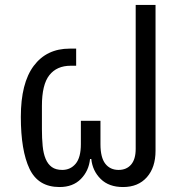

<svg xmlns="http://www.w3.org/2000/svg" viewBox="-20 -742 727 774"><path d="M220 12Q134 12 99 -61.5Q64 -135 64 -271Q64 -407 116 -476.5Q168 -546 261 -546H287V-477H265Q209 -477 179 -439Q149 -401 149 -315V-221Q149 -184 152 -153.5Q155 -123 164 -101.5Q173 -80 189 -68.5Q205 -57 231 -57Q264 -57 285 -82Q306 -107 306 -161V-255H385V-161Q385 -107 404.5 -82Q424 -57 458 -57Q490 -57 508.5 -78.5Q527 -100 527 -142V-722H607V-134Q607 -67 572 -27.5Q537 12 476 12Q419 12 386 -20.5Q353 -53 348 -101H343Q338 -53 306 -20.5Q274 12 220 12Z"/></svg>

Font: IBM Plex Thai
Style: Regular
Weight: 400
Designer: Mike Abbink, Paul van der Laan, Pieter van Rosmalen, Ben Mitchell, Mark Frömberg
Foundry: Bold Monday
Version: Version 1.0